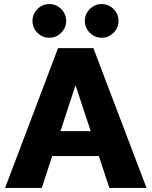

<svg xmlns="http://www.w3.org/2000/svg" viewBox="-20 -926 747 946"><path d="M5 0ZM467 -157H237L186 0H5L266 -689H440L702 0H519ZM427 -280 352 -506 278 -280ZM140 -823Q140 -857 164.5 -881.5Q189 -906 223 -906Q257 -906 281.5 -881.5Q306 -857 306 -823Q306 -789 281.5 -764.5Q257 -740 223 -740Q189 -740 164.5 -764.5Q140 -789 140 -823ZM398 -823Q398 -857 422.5 -881.5Q447 -906 481 -906Q515 -906 539.5 -881.5Q564 -857 564 -823Q564 -789 539.5 -764.5Q515 -740 481 -740Q447 -740 422.5 -764.5Q398 -789 398 -823Z"/></svg>

Font: Martel Sans Black
Style: Regular
Weight: 900
Designer: Dan Reynolds and Mathieu Réguer
Foundry: Dan Reynolds and Mathieu Réguer
Version: Version 1.002; ttfautohint (v1.1) -l 5 -r 5 -G 72 -x 0 -D la